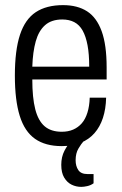

<svg xmlns="http://www.w3.org/2000/svg" viewBox="-20 -558 474 749"><path d="M221 12Q157 12 116.5 -16.5Q76 -45 57 -106Q38 -167 38 -263Q38 -362 58 -422.5Q78 -483 119.5 -510.5Q161 -538 226 -538Q282 -538 319.5 -514Q357 -490 376.5 -436.5Q396 -383 396 -295V-248H106Q106 -177 117.5 -132Q129 -87 154 -65.5Q179 -44 221 -44Q246 -44 265.5 -52.5Q285 -61 299 -77Q313 -93 321 -118.5Q329 -144 330 -177H394Q393 -133 381.5 -98Q370 -63 348.5 -38.5Q327 -14 295 -1Q263 12 221 12ZM106 -298H328Q328 -347 321.5 -381.5Q315 -416 302.5 -438.5Q290 -461 270 -471.5Q250 -482 223 -482Q181 -482 156 -460Q131 -438 119.5 -397Q108 -356 106 -298ZM297 171Q277 171 259.5 162.5Q242 154 230.5 135Q219 116 219 85Q219 54 231.5 30Q244 6 261 -12H306V-7Q297 3 286 21.5Q275 40 275 67Q275 90 285.5 105.5Q296 121 321 121H345V157Q334 165 320.5 168Q307 171 297 171Z"/></svg>

Font: Archivo Condensed Light
Style: Regular
Weight: 300
Width: 3
Designer: Hector Gatti
Foundry: Omnibus-Type
Version: Version 2.001